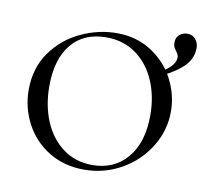

<svg xmlns="http://www.w3.org/2000/svg" viewBox="-65 -591 721 674"><g transform="rotate(10 295.5 -254.5)"><path d="M36 -231Q36 -309 76.5 -365.5Q117 -422 179.5 -451Q242 -480 307 -480Q377 -480 430.5 -445.5Q484 -411 512.5 -356Q541 -301 541 -241Q541 -174 505 -115.5Q469 -57 408 -22.5Q347 12 275 12Q205 12 150.5 -21Q96 -54 66 -110Q36 -166 36 -231ZM472 -216Q472 -283 448.5 -338Q425 -393 380 -426Q335 -459 273 -459Q193 -459 149 -405.5Q105 -352 105 -256Q105 -187 128.5 -131Q152 -75 196.5 -42Q241 -9 301 -9Q379 -9 425.5 -64Q472 -119 472 -216ZM531 -433Q531 -443 522 -454Q516 -462 513.5 -467.5Q511 -473 511 -483Q511 -501 523 -511Q535 -521 551 -521Q570 -521 580.5 -507.5Q591 -494 591 -477Q591 -434 554 -403Q517 -372 460 -349L457 -363Q493 -378 512 -396Q531 -414 531 -433Z"/></g></svg>

Font: Cormorant Unicase
Style: Regular
Weight: 400
Designer: Christian Thalmann (Catharsis Fonts)
Foundry: Catharsis Fonts
Version: Version 4.000